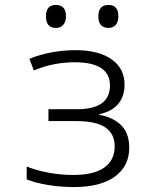

<svg xmlns="http://www.w3.org/2000/svg" viewBox="-20 -746 640 777"><path d="M279 11Q226 11 174 2.5Q122 -6 88 -20V-72Q176 -38 278 -38Q359 -38 401.5 -67.5Q444 -97 444 -154Q444 -205 406 -230.5Q368 -256 288 -256H176V-304H292Q425 -304 425 -400Q425 -494 282 -494Q242 -494 201.5 -486.5Q161 -479 117 -461L99 -508Q137 -524 186 -533.5Q235 -543 286 -543Q379 -543 431.5 -506Q484 -469 484 -404Q484 -355 457.5 -324.5Q431 -294 382 -284V-281Q437 -272 470 -239.5Q503 -207 503 -148Q503 -74 445 -31.5Q387 11 279 11ZM419 -633Q378 -633 378 -680Q378 -726 419 -726Q459 -726 459 -680Q459 -658 448.5 -645.5Q438 -633 419 -633ZM206 -633Q166 -633 166 -680Q166 -726 206 -726Q247 -726 247 -680Q247 -658 236 -645.5Q225 -633 206 -633Z"/></svg>

Font: Noto Sans Mono Light
Style: Regular
Weight: 300
Designer: Monotype Design Team
Foundry: Monotype Imaging Inc.
Version: Version 2.014; ttfautohint (v1.8.4.7-5d5b)